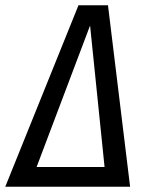

<svg xmlns="http://www.w3.org/2000/svg" viewBox="-49 -709 559 729"><path d="M445 0H-29L249 -689H361ZM90 -75H348L293 -612Z"/></svg>

Font: Fira Sans Compressed
Style: Italic
Weight: 400
Width: 1
Italic angle: -8°
Designer: bBox Type GmbH & Carrois Corporate GbR & Edenspiekermann AG
Foundry: bBox Type GmbH & Carrois Corporate GbR & Edenspiekermann AG
Version: Version 4.301